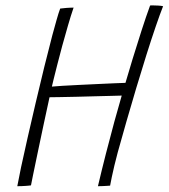

<svg xmlns="http://www.w3.org/2000/svg" viewBox="-20 -672 610 694"><path d="M42.5 1Q46.5 -21.5 56.2 -67.8Q66 -114 79.8 -174.2Q93.5 -234.5 109 -300.5Q124.5 -366.5 140 -429.8Q155.5 -493 169 -544Q177.5 -575 184.5 -600Q191.5 -625 197.5 -641Q202 -641.5 208.5 -642.2Q215 -643 221.8 -643.5Q228.5 -644 235 -644.2Q241.5 -644.5 246 -644.5Q236 -615.5 225.5 -579Q215 -542.5 205 -506.5Q195.5 -471 187.5 -439.8Q179.5 -408.5 174.2 -387Q169 -365.5 167.5 -359Q179 -360 205.2 -361.8Q231.5 -363.5 265 -365Q298.5 -366.5 332.2 -368.2Q366 -370 393.2 -371Q420.5 -372 433.5 -372.5Q444 -408.5 459.5 -459.5Q475 -510.5 491.8 -562.2Q508.5 -614 522.5 -652Q524 -652.5 526.5 -652.5Q529 -652.5 532.5 -652.5Q541.5 -652.5 553 -651.8Q564.5 -651 569.5 -649.5Q558.5 -622 542.8 -576Q527 -530 509 -472.8Q491 -415.5 472.5 -353.8Q454 -292 436.8 -232Q419.5 -172 405.5 -121Q399 -96.5 393.5 -73.8Q388 -51 384.2 -32.5Q380.5 -14 378 -1Q372 -0.5 363.5 0Q355 0.5 347 0.8Q339 1 334 1Q347.5 -56.5 363 -117.2Q378.5 -178 393.5 -232.8Q408.5 -287.5 420 -326.5Q409.5 -326 383.5 -325.5Q357.5 -325 323.8 -324Q290 -323 256.2 -322.2Q222.5 -321.5 196.2 -321Q170 -320.5 159 -320.5Q149 -274.5 137.5 -221Q126 -167.5 116 -119Q106 -70.5 99.2 -38.2Q92.5 -6 92 -2Q89.5 -1.5 84.2 -1Q79 -0.5 71.8 0Q64.5 0.5 57 0.8Q49.5 1 42.5 1Z"/></svg>

Font: Grandstander Thin Thin
Style: Italic
Weight: 250
Italic angle: -15°
Version: Version 1.200